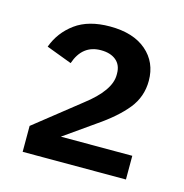

<svg xmlns="http://www.w3.org/2000/svg" viewBox="-67 -767 480 501"><g transform="rotate(15 173.0 -516.5)"><path d="M315 -393V-329H36V-399L157 -495Q221 -544 221 -586V-590Q221 -613 206 -625.5Q191 -638 165 -638Q115 -638 97 -585L28 -611Q43 -652 78.5 -678Q114 -704 172 -704Q235 -704 270.5 -673.5Q306 -643 306 -593Q306 -550 279.5 -517Q253 -484 203 -450L122 -393Z"/></g></svg>

Font: IBM Plex Sans Medm
Style: Regular
Weight: 500
Designer: Mike Abbink, Paul van der Laan, Pieter van Rosmalen
Foundry: Bold Monday
Version: Version 3.005